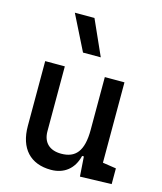

<svg xmlns="http://www.w3.org/2000/svg" viewBox="-119 -882 823 978"><g transform="rotate(15 293.0 -392.5)"><path d="M242.2 9.8C311.5 9.8 361.3 -29.3 377.9 -99.6H387.2L394.5 4.9L560.5 0V-83L489.3 -93.8V-517.6H385.7V-239.3C385.7 -126.5 346.7 -83 271.5 -83C210.4 -83 174.8 -116.2 174.8 -175.8V-517.6H71.3V-175.8C71.3 -57.6 133.3 9.8 242.2 9.8ZM246.1 -609.4H339.8L256.8 -794.9H153.3Z"/></g></svg>

Font: Cascadia Code PL
Style: Regular
Weight: 400
Monospace: yes
Designer: Aaron Bell
Foundry: Saja Typeworks
Version: Version 2404.023